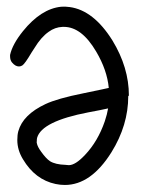

<svg xmlns="http://www.w3.org/2000/svg" viewBox="-20 -557 431 568"><path d="M88.9 -141.6Q88.9 -138.7 88.9 -138.7Q87.9 -137.7 88.9 -133.8Q90.8 -123 101.6 -108.4Q116.2 -87.9 127.9 -80.1Q143.6 -70.3 173.8 -69.3L183.6 -68.4Q203.1 -68.4 231.4 -98.6Q269.5 -138.7 290 -198.2Q296.9 -218.8 299.8 -236.3Q278.3 -231.4 241.2 -224.6Q103.5 -198.2 89.8 -149.4Q88.9 -145.5 88.9 -141.6ZM45.9 -363.3Q41 -360.4 36.1 -360.4Q25.4 -360.4 15.6 -372.1Q9.8 -378.9 9.8 -390.6Q9.8 -394.5 9.8 -394.5Q16.6 -425.8 47.9 -464.8Q101.6 -531.2 161.1 -537.1Q171.9 -538.1 186.5 -536.1Q256.8 -526.4 312.5 -437.5Q361.3 -357.4 361.3 -274.4L359.4 -272.5Q359.4 -186.5 309.6 -106.4Q249 -9.8 171.9 -9.8Q158.2 -9.8 144.5 -12.7Q84 -25.4 47.9 -85.9Q31.2 -113.3 31.2 -142.6Q31.2 -158.2 34.2 -168.9Q47.9 -217.8 114.3 -249Q149.4 -265.6 227.5 -281.2Q247.1 -285.2 279.3 -292Q300.8 -296.9 301.8 -296.9Q296.9 -349.6 264.6 -404.3Q221.7 -477.5 168.9 -477.5Q167 -477.5 165 -477.5Q142.6 -476.6 124 -462.9Q101.6 -447.3 82 -415Q77.1 -407.2 73.2 -401.4Q53.7 -368.2 45.9 -363.3Z"/></svg>

Font: otype
Style: Regular
Weight: 400
Designer: ironsmith
Version: 4